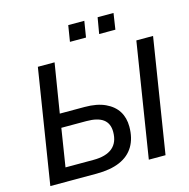

<svg xmlns="http://www.w3.org/2000/svg" viewBox="-126 -1021 1128 1143"><g transform="rotate(-15 438.0 -449.0)"><path d="M44 0 156 -705H259L210 -402H363Q439 -402 489.5 -378.5Q540 -355 565 -315Q590 -275 590 -220Q590 -149 560.5 -99.5Q531 -50 473 -25Q415 0 329 0ZM160 -84H332Q410 -84 449.5 -117Q489 -150 489 -215Q489 -267 455 -292.5Q421 -318 351 -318H197ZM651 0 763 -705H866L754 0ZM559 -799 576 -898H674L659 -799ZM379 -799 395 -898H494L478 -799Z"/></g></svg>

Font: Nunito Sans 12pt SemiBold
Style: Italic
Weight: 600
Italic angle: -9°
Designer: Vernon Adams
Foundry: Vernon Adams
Version: Version 3.101;gftools[0.9.27]